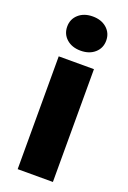

<svg xmlns="http://www.w3.org/2000/svg" viewBox="-145 -795 564 845"><g transform="rotate(20 137.5 -372.5)"><path d="M45.4 -664.6Q45.4 -699.7 70.8 -722.2Q96.2 -744.6 136.7 -744.6Q177.2 -744.6 202.6 -722.2Q228 -699.7 228 -664.6Q228 -629.4 202.6 -606.9Q177.2 -584.5 136.7 -584.5Q96.2 -584.5 70.8 -606.9Q45.4 -629.4 45.4 -664.6ZM220.2 -528.3V0H55.2V-528.3Z"/></g></svg>

Font: Vazirmatn RD UI Black
Style: Regular
Weight: 900
Designer: Saber Rastikerdar
Foundry: Saber Rastikerdar
Version: Version 33.003